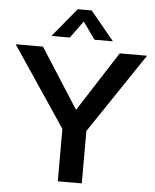

<svg xmlns="http://www.w3.org/2000/svg" viewBox="-100 -979 829 1029"><g transform="rotate(5 314.5 -464.0)"><path d="M379 -282V0H250V-282L-39 -712H108L314 -390L521 -712H668ZM148 -773 276 -928H351L479 -773H380L314 -865L247 -773Z"/></g></svg>

Font: Muli
Style: Bold
Weight: 700
Designer: Vernon Adams
Foundry: Vernon Adams
Version: Version 2.001